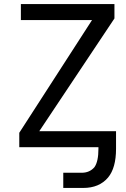

<svg xmlns="http://www.w3.org/2000/svg" viewBox="-20 -719 618 938"><path d="M82 -699.2H539.1V-628.9L171.9 -78.1H546.9V-58.6V7.8Q546.9 101.6 507.8 148.4Q464.8 199.2 386.7 199.2H289.1V125H378.9Q418 125 441.4 97.7Q460.9 70.3 460.9 7.8V0H74.2V-70.3L429.7 -621.1H82Z"/></svg>

Font: 和音 by 宁静之雨，公众号njzyshare
Style: Regular
Weight: 400
Designer: Steve Matteson
Foundry: Ascender Corporation
Version: Version 6.00;June 8, 2018;FontCreator 11.0.0.2388 32-bit